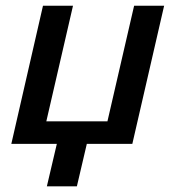

<svg xmlns="http://www.w3.org/2000/svg" viewBox="-20 -508 620 678"><path d="M145.5 149.9 180.7 0H20L131.8 -487.8H237.8L143.6 -79.6H359.4L453.6 -487.8H559.6L447.3 0H286.6L251.5 149.9Z"/></svg>

Font: Acari Sans SemiBold
Style: Italic
Weight: 600
Italic angle: -13°
Designer: Alfredo Marco Pradil and Stefan Peev
Foundry: Hanken Design Co.
Version: Version 1.045;January 11, 2019;FontCreator 11.5.0.2425 64-bi